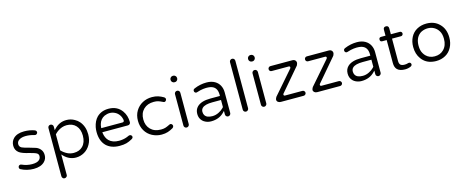

<svg xmlns="http://www.w3.org/2000/svg" viewBox="-44 -1482 5994 2476"><g transform="rotate(-15 2953.0 -244.0)"><path d="M390.6 -467.8Q385.7 -472.7 377 -475.6Q314.5 -499 238.3 -499Q143.6 -499 94.7 -450.2Q56.6 -412.1 56.6 -353.5Q56.6 -293.9 104.5 -258.8Q141.6 -232.4 236.3 -210.9Q236.3 -210.9 236.3 -210.9Q313.5 -191.4 332 -176.8Q349.6 -163.1 349.6 -141.6Q349.6 -111.3 330.1 -91.8Q301.8 -63.5 232.4 -63.5Q164.1 -63.5 95.7 -93.8Q88.9 -96.7 83 -96.7Q69.3 -96.7 61.5 -87.9Q52.7 -78.1 52.7 -66.4Q52.7 -49.8 64.5 -42Q144.5 1 238.3 1Q333 1 382.8 -48.8Q418 -84 418 -134.8Q418 -179.7 395.5 -208Q373 -238.3 335 -252.9Q294.9 -266.6 243.2 -280.3Q180.7 -295.9 155.3 -307.6Q124 -324.2 124 -358.4Q124 -394.5 157.7 -415Q191.4 -435.5 245.1 -435.5Q298.8 -435.5 358.4 -418L370.1 -416Q384.8 -416 394.5 -430.7Q399.4 -437.5 399.4 -447.3Q399.4 -457 390.6 -467.8Z M589.8 220.7Q605.5 220.7 615.2 210Q623 203.1 624.5 196.3Q626 189.5 626 184.6V-86.9Q644.5 -67.4 646.5 -65.4Q713.9 1 801.8 1Q861.3 1 913.6 -29.3Q965.8 -59.6 997.1 -116.2Q1029.3 -171.9 1029.3 -249Q1029.3 -353.5 969.7 -423.8Q946.3 -451.2 912.1 -469.7Q862.3 -499 801.8 -499Q710 -499 642.6 -428.7L626 -411.1V-459Q626 -473.6 615.2 -483.9Q604.5 -494.1 589.8 -494.1Q575.2 -494.1 564.9 -483.9Q554.7 -473.6 554.7 -459V184.6Q554.7 199.2 565.4 210.9Q572.3 217.8 578.6 219.2Q585 220.7 589.8 220.7ZM789.1 -64.5Q744.1 -64.5 704.1 -84Q661.1 -105.5 628.9 -139.6L626 -142.6V-355.5Q646.5 -377 665 -390.6Q724.6 -433.6 789.1 -433.6Q867.2 -433.6 912.6 -384.3Q958 -335 958 -249Q958 -159.2 908.2 -109.4Q863.3 -64.5 789.1 -64.5Z M1572.3 -69.3Q1572.3 -82 1563.5 -89.8Q1553.7 -98.6 1542 -98.6Q1534.2 -98.6 1528.3 -95.7Q1475.6 -69.3 1418 -65.4Q1406.2 -64.5 1392.6 -64.5Q1306.6 -64.5 1259.8 -111.3Q1221.7 -150.4 1212.9 -215.8L1211.9 -226.6H1552.7Q1569.3 -226.6 1579.1 -236.8Q1588.9 -247.1 1588.9 -261.7Q1588.9 -348.6 1543 -413.1Q1481.4 -499 1365.2 -499Q1269.5 -499 1209 -439.5Q1163.1 -392.6 1146.5 -312.5Q1140.6 -281.2 1140.6 -249Q1140.6 -128.9 1206.1 -62.5Q1271.5 1 1384.8 1Q1439.5 1 1475.1 -8.8Q1510.7 -18.6 1550.8 -41Q1572.3 -52.7 1572.3 -69.3ZM1514.6 -324.2Q1516.6 -315.4 1517.1 -309.6Q1517.6 -303.7 1517.6 -300.8Q1517.6 -293 1511.7 -287.1Q1505.9 -281.2 1496.1 -281.2H1211.9Q1213.9 -302.7 1215.8 -314Q1217.8 -325.2 1220.7 -335Q1239.3 -398.4 1295.9 -425.8Q1295.9 -425.8 1295.9 -425.8Q1332 -441.4 1366.7 -441.4Q1401.4 -441.4 1435.5 -424.8Q1469.7 -408.2 1492.2 -375Q1507.8 -353.5 1514.6 -324.2Z M1945.3 1Q1992.2 1 2028.3 -10.7Q2064.5 -22.5 2100.6 -43.9Q2115.2 -54.7 2115.2 -71.3Q2115.2 -83 2106 -92.3Q2096.7 -101.6 2086.9 -101.6Q2079.1 -101.6 2070.3 -96.7Q2035.2 -79.1 2011.2 -71.8Q1987.3 -64.5 1953.1 -64.5Q1866.2 -64.5 1815.4 -115.2Q1764.6 -166 1764.6 -249Q1764.6 -333 1815.9 -383.3Q1867.2 -433.6 1953.1 -433.6Q1987.3 -433.6 2011.2 -426.3Q2035.2 -418.9 2070.3 -401.4Q2079.1 -396.5 2087.9 -396.5Q2097.7 -396.5 2106.4 -406.2Q2115.2 -416 2115.2 -427.7Q2115.2 -443.4 2100.6 -454.1Q2064.5 -475.6 2028.3 -487.3Q1992.2 -499 1945.3 -499Q1876 -499 1818.8 -468.3Q1761.7 -437.5 1727.5 -381.3Q1693.4 -325.2 1693.4 -250Q1693.4 -174.8 1727.1 -117.7Q1760.7 -60.5 1819.3 -29.8Q1877.9 1 1945.3 1Z M2277.3 -608.4H2283.2Q2303.7 -608.4 2316.4 -626Q2324.2 -635.7 2324.2 -649.4V-653.3Q2324.2 -669.9 2312 -682.1Q2299.8 -694.3 2283.2 -694.3H2277.3Q2260.7 -694.3 2248.5 -682.1Q2236.3 -669.9 2236.3 -653.3V-649.4Q2236.3 -632.8 2248.5 -620.6Q2260.7 -608.4 2277.3 -608.4ZM2315.4 -39.1V-458Q2315.4 -473.6 2305.2 -483.9Q2294.9 -494.1 2280.3 -494.1Q2264.6 -494.1 2254.4 -483.4Q2244.1 -472.7 2244.1 -458V-39.1Q2244.1 -24.4 2254.4 -14.2Q2264.6 -3.9 2279.3 -3.9Q2293.9 -3.9 2304.7 -14.6Q2315.4 -25.4 2315.4 -39.1Z M2797.9 -86.9V-39.1Q2797.9 -24.4 2808.1 -14.2Q2818.4 -3.9 2833 -3.9Q2847.7 -3.9 2858.4 -14.6Q2869.1 -25.4 2869.1 -39.1V-315.4Q2869.1 -366.2 2847.7 -407.2Q2826.2 -448.2 2784.2 -472.7Q2738.3 -499 2673.8 -499Q2588.9 -499 2508.8 -464.8Q2501 -460.9 2496.1 -457Q2488.3 -449.2 2488.3 -436.5Q2488.3 -423.8 2496.6 -415.5Q2504.9 -407.2 2514.6 -407.2L2526.4 -409.2Q2577.1 -425.8 2613.3 -429.7Q2633.8 -432.6 2651.9 -432.6Q2669.9 -432.6 2680.7 -431.6Q2691.4 -430.7 2701.2 -429.2Q2710.9 -427.7 2719.7 -425.3Q2728.5 -422.9 2736.3 -418.9Q2797.9 -391.6 2797.9 -302.7V-286.1H2670.9Q2546.9 -286.1 2491.2 -230.5Q2455.1 -194.3 2455.1 -136.7Q2455.1 -79.1 2492.2 -42Q2508.8 -25.4 2530.3 -15.6Q2565.4 1 2605.5 1Q2713.9 1 2781.2 -69.3ZM2638.7 -59.6Q2559.6 -59.6 2536.1 -104.5Q2526.4 -122.1 2526.4 -146.5Q2526.4 -176.8 2545.9 -196.3Q2582 -232.4 2682.6 -232.4H2797.9V-137.7Q2790 -129.9 2785.2 -124Q2758.8 -97.7 2724.6 -81.1Q2682.6 -59.6 2638.7 -59.6Z M3107.4 -39.1V-672.9Q3107.4 -688.5 3097.2 -698.7Q3086.9 -709 3072.3 -709Q3056.6 -709 3046.4 -698.2Q3036.1 -687.5 3036.1 -672.9V-39.1Q3036.1 -24.4 3046.4 -14.2Q3056.6 -3.9 3071.3 -3.9Q3085.9 -3.9 3096.7 -14.6Q3107.4 -25.4 3107.4 -39.1Z M3312.5 -608.4H3318.4Q3338.9 -608.4 3351.6 -626Q3359.4 -635.7 3359.4 -649.4V-653.3Q3359.4 -669.9 3347.2 -682.1Q3335 -694.3 3318.4 -694.3H3312.5Q3295.9 -694.3 3283.7 -682.1Q3271.5 -669.9 3271.5 -653.3V-649.4Q3271.5 -632.8 3283.7 -620.6Q3295.9 -608.4 3312.5 -608.4ZM3350.6 -39.1V-458Q3350.6 -473.6 3340.3 -483.9Q3330.1 -494.1 3315.4 -494.1Q3299.8 -494.1 3289.6 -483.4Q3279.3 -472.7 3279.3 -458V-39.1Q3279.3 -24.4 3289.6 -14.2Q3299.8 -3.9 3314.5 -3.9Q3329.1 -3.9 3339.8 -14.6Q3350.6 -25.4 3350.6 -39.1Z M3537.1 -8.8H3841.8Q3855.5 -8.8 3865.2 -18.6Q3875 -28.3 3875 -41.5Q3875 -54.7 3865.2 -64.5Q3855.5 -74.2 3841.8 -74.2H3611.3Q3601.6 -74.2 3597.2 -78.6Q3592.8 -83 3592.8 -89.8Q3592.8 -97.7 3597.7 -103.5L3857.4 -408.2Q3868.2 -430.7 3869.1 -442.4Q3869.1 -466.8 3850.6 -480.5Q3838.9 -489.3 3821.3 -489.3H3525.4Q3511.7 -489.3 3502.4 -479.5Q3493.2 -469.7 3493.2 -456.1Q3493.2 -442.4 3502.4 -433.1Q3511.7 -423.8 3525.4 -423.8H3752Q3761.7 -423.8 3766.1 -419.4Q3770.5 -415 3770.5 -408.2Q3769.5 -401.4 3765.6 -394.5L3498 -86.9Q3485.4 -64.5 3484.4 -51.8Q3484.4 -33.2 3499 -21Q3513.7 -8.8 3537.1 -8.8Z M4023.4 -8.8H4328.1Q4341.8 -8.8 4351.6 -18.6Q4361.3 -28.3 4361.3 -41.5Q4361.3 -54.7 4351.6 -64.5Q4341.8 -74.2 4328.1 -74.2H4097.7Q4087.9 -74.2 4083.5 -78.6Q4079.1 -83 4079.1 -89.8Q4079.1 -97.7 4084 -103.5L4343.8 -408.2Q4354.5 -430.7 4355.5 -442.4Q4355.5 -466.8 4336.9 -480.5Q4325.2 -489.3 4307.6 -489.3H4011.7Q3998 -489.3 3988.8 -479.5Q3979.5 -469.7 3979.5 -456.1Q3979.5 -442.4 3988.8 -433.1Q3998 -423.8 4011.7 -423.8H4238.3Q4248 -423.8 4252.4 -419.4Q4256.8 -415 4256.8 -408.2Q4255.9 -401.4 4252 -394.5L3984.4 -86.9Q3971.7 -64.5 3970.7 -51.8Q3970.7 -33.2 3985.4 -21Q4000 -8.8 4023.4 -8.8Z M4805.7 -86.9V-39.1Q4805.7 -24.4 4815.9 -14.2Q4826.2 -3.9 4840.8 -3.9Q4855.5 -3.9 4866.2 -14.6Q4877 -25.4 4877 -39.1V-315.4Q4877 -366.2 4855.5 -407.2Q4834 -448.2 4792 -472.7Q4746.1 -499 4681.6 -499Q4596.7 -499 4516.6 -464.8Q4508.8 -460.9 4503.9 -457Q4496.1 -449.2 4496.1 -436.5Q4496.1 -423.8 4504.4 -415.5Q4512.7 -407.2 4522.5 -407.2L4534.2 -409.2Q4585 -425.8 4621.1 -429.7Q4641.6 -432.6 4659.7 -432.6Q4677.7 -432.6 4688.5 -431.6Q4699.2 -430.7 4709 -429.2Q4718.8 -427.7 4727.5 -425.3Q4736.3 -422.9 4744.1 -418.9Q4805.7 -391.6 4805.7 -302.7V-286.1H4678.7Q4554.7 -286.1 4499 -230.5Q4462.9 -194.3 4462.9 -136.7Q4462.9 -79.1 4500 -42Q4516.6 -25.4 4538.1 -15.6Q4573.2 1 4613.3 1Q4721.7 1 4789.1 -69.3ZM4646.5 -59.6Q4567.4 -59.6 4543.9 -104.5Q4534.2 -122.1 4534.2 -146.5Q4534.2 -176.8 4553.7 -196.3Q4589.8 -232.4 4690.4 -232.4H4805.7V-137.7Q4797.9 -129.9 4793 -124Q4766.6 -97.7 4732.4 -81.1Q4690.4 -59.6 4646.5 -59.6Z M5002.9 -425.8H5061.5V-119.1Q5061.5 -61.5 5090.8 -32.2Q5124 1 5195.3 1Q5236.3 1 5272.5 -15.6Q5290 -25.4 5290 -42Q5290 -55.7 5278.3 -64.5Q5271.5 -68.4 5263.7 -68.4Q5258.8 -68.4 5251 -67.4Q5249 -65.4 5246.1 -65.4Q5226.6 -59.6 5205.1 -59.6Q5165 -59.6 5148.9 -75.7Q5132.8 -91.8 5132.8 -127V-425.8H5252Q5264.6 -425.8 5272.9 -434.6Q5281.2 -443.4 5281.2 -455.6Q5281.2 -467.8 5272.9 -476.1Q5264.6 -484.4 5252 -484.4H5132.8V-563.5Q5132.8 -581.1 5123.5 -590.3Q5114.3 -599.6 5097.7 -599.6Q5061.5 -599.6 5061.5 -563.5V-484.4H5002.9Q4973.6 -484.4 4973.6 -455.1Q4973.6 -425.8 5002.9 -425.8Z M5850.6 -249Q5850.6 -364.3 5781.2 -432.6Q5715.8 -499 5609.4 -499Q5538.1 -499 5482.4 -467.8Q5427.7 -437.5 5397.9 -380.4Q5368.2 -323.2 5368.2 -250Q5368.2 -155.3 5417 -89.8Q5469.7 -16.6 5562.5 -2.9Q5585 1 5609.4 1Q5679.7 1 5735.4 -30.3Q5790 -60.5 5820.3 -119.1Q5850.6 -175.8 5850.6 -249ZM5727.5 -109.4Q5681.6 -62.5 5607.4 -62.5Q5537.1 -62.5 5491.2 -108.4Q5475.6 -124 5463.9 -144.5Q5439.5 -184.6 5439.5 -248Q5439.5 -349.6 5502 -400.4Q5513.7 -410.2 5528.3 -417Q5567.4 -435.5 5611.8 -435.5Q5656.2 -435.5 5693.8 -414.6Q5731.4 -393.6 5754.9 -354.5Q5779.3 -314.5 5779.3 -250Q5779.3 -160.2 5727.5 -109.4Z"/></g></svg>

Font: FakePearl
Style: ExtraLight
Weight: 300
Version: Version 1.2